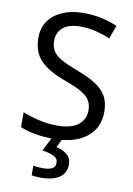

<svg xmlns="http://www.w3.org/2000/svg" viewBox="-103 -788 754 1091"><g transform="rotate(10 274.5 -242.0)"><path d="M502 -191Q502 -96 433 -43Q364 10 247 10Q187 10 136 1Q85 -8 51 -24V-110Q87 -94 140.5 -81Q194 -68 251 -68Q331 -68 371.5 -99Q412 -130 412 -183Q412 -218 397 -242Q382 -266 345.5 -286.5Q309 -307 244 -330Q153 -363 106.5 -411Q60 -459 60 -542Q60 -599 89 -639.5Q118 -680 169.5 -702Q221 -724 288 -724Q347 -724 396 -713Q445 -702 485 -684L457 -607Q420 -623 376.5 -634Q333 -645 286 -645Q219 -645 185 -616.5Q151 -588 151 -541Q151 -505 166 -481Q181 -457 215 -438Q249 -419 307 -397Q370 -374 413.5 -347.5Q457 -321 479.5 -284Q502 -247 502 -191ZM356 139Q356 187 319 213.5Q282 240 208 240Q176 240 158 235V180Q167 182 182 183.5Q197 185 211 185Q247 185 266 175.5Q285 166 285 141Q285 115 258.5 103Q232 91 194 86L237 0H295L269 53Q305 61 330.5 81Q356 101 356 139Z"/></g></svg>

Font: Noto Sans Mongolian
Style: Regular
Weight: 400
Designer: Monotype Design Team
Foundry: Monotype Imaging Inc.
Version: Version 3.001; ttfautohint (v1.8.4.7-5d5b)